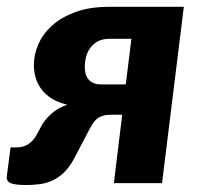

<svg xmlns="http://www.w3.org/2000/svg" viewBox="-39 -538 583 564"><path d="M330.5 -290 347 -424H283Q261 -424 247 -415.8Q233 -407.5 224.8 -395.2Q216.5 -383 213.2 -368.8Q210 -354.5 210 -342.5Q210 -315 223 -302.5Q236 -290 257.5 -290ZM501 -518 437 0H295.5L320 -201H288.5Q273.5 -201 263.5 -198Q253.5 -195 246.5 -189.5Q239.5 -184 234.8 -176.8Q230 -169.5 225 -160.5L177 -69Q163 -44 146.8 -29.2Q130.5 -14.5 112.8 -6.8Q95 1 76.2 3.2Q57.5 5.5 39 5.5Q5 5.5 -7.8 0Q-20.5 -5.5 -19 -20L-8 -105H8.5Q27.5 -105 41.2 -112.8Q55 -120.5 66 -137.5L86 -174Q100.5 -195.5 118 -209Q135.5 -222.5 158.5 -230.5Q131 -237 112.2 -249Q93.5 -261 82 -276.8Q70.5 -292.5 65.5 -310.8Q60.5 -329 60.5 -347.5Q60.5 -377 73.5 -407.5Q86.5 -438 113.5 -462.5Q140.5 -487 182.2 -502.5Q224 -518 282 -518Z"/></svg>

Font: Lato ExtraBold
Style: Italic
Weight: 800
Italic angle: -7°
Designer: Lukasz Dziedzic with Adam Twardoch and Botio Nikoltchev
Foundry: tyPoland Lukasz Dziedzic
Version: Version 2.015; 2015-08-06; http://www.latofonts.com/